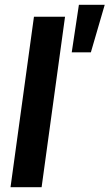

<svg xmlns="http://www.w3.org/2000/svg" viewBox="-20 -783 458 803"><path d="M24 0H154L252 -713H122ZM280 -564H360L418 -763H310Z"/></svg>

Font: Ronzino Bold
Style: Italic
Weight: 700
Italic angle: -8°
Designer: Nunzio Mazzaferro
Foundry: Collletttivo
Version: Version 1.000;Glyphs 3.3 (3337)